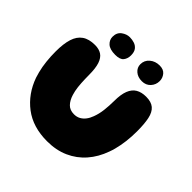

<svg xmlns="http://www.w3.org/2000/svg" viewBox="-200 -947 1141 1141"><g transform="rotate(45 371.0 -376.0)"><path d="M354.5 20Q235.5 20 156.2 -40.2Q77 -100.5 41.5 -201Q36 -218.5 31.2 -236.5Q26.5 -254.5 23.2 -273.2Q20 -292 17.8 -312Q15.5 -332 14.5 -352.5Q13.5 -373 13.5 -394Q13.5 -459 27 -501.5Q40.5 -544 71 -565.2Q101.5 -586.5 152 -586.5Q186 -586.5 208.2 -571.8Q230.5 -557 241.5 -523.8Q252.5 -490.5 252.5 -434Q252.5 -417.5 253 -400.8Q253.5 -384 254.5 -368.2Q255.5 -352.5 257.2 -337.5Q259 -322.5 261.8 -308.8Q264.5 -295 268.5 -283Q279 -248.5 299.2 -227.5Q319.5 -206.5 354.5 -206.5Q377.5 -206.5 395 -216.2Q412.5 -226 425.2 -242.8Q438 -259.5 446 -282Q452 -297.5 456.2 -315.2Q460.5 -333 462.8 -352.2Q465 -371.5 466.2 -391.5Q467.5 -411.5 467.5 -431Q467.5 -486.5 480.8 -520Q494 -553.5 520 -568.8Q546 -584 584 -584Q627.5 -584 650.8 -564.2Q674 -544.5 682.8 -503.5Q691.5 -462.5 691.5 -399.5Q691.5 -377 690.2 -355.8Q689 -334.5 686.5 -314Q684 -293.5 680.2 -273.8Q676.5 -254 671.5 -235.2Q666.5 -216.5 660 -199Q636 -131.5 593.2 -82.5Q550.5 -33.5 490.5 -6.8Q430.5 20 354.5 20ZM278 -629.5Q232 -629.5 211.2 -648.8Q190.5 -668 190.5 -694.5Q190.5 -730 215 -747.8Q239.5 -765.5 265.5 -765.5Q286 -765.5 304.8 -759.2Q323.5 -753 335.2 -737.5Q347 -722 347 -693.5Q347 -666.5 332.5 -648Q318 -629.5 278 -629.5ZM500.5 -630.5Q466.5 -630.5 444.8 -649.2Q423 -668 423 -696Q423 -729 448.2 -750.5Q473.5 -772 510 -772Q543 -772 559.2 -752Q575.5 -732 575.5 -706.5Q575.5 -675.5 555 -653Q534.5 -630.5 500.5 -630.5Z"/></g></svg>

Font: Gluten
Style: Bold
Weight: 700
Designer: Tyler Finck
Foundry: Etcetera Type Company
Version: Version 1.204